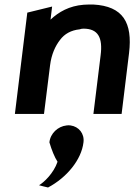

<svg xmlns="http://www.w3.org/2000/svg" viewBox="-20 -505 607 851"><path d="M350 126C355 87 329 56 293 51C287 50 281 50 275 51C237 55 203 86 199 126C209 160 222 192 235 212C218 263 174 304 153 316C167 320 180 323 193 326C276 282 341 203 350 126ZM393 -485C379 -485 365 -485 351 -484C287 -479 240 -452 204 -418L211 -476L101 -449L46 0H175L202 -216C208 -264 225 -301 246 -328C266 -355 295 -371 333 -375C338 -377 344 -378 350 -378C415 -378 436 -338 426 -260L394 0H519L552 -270C568 -404 526 -478 393 -485Z"/></svg>

Font: Bluebird
Style: Obl
Weight: 400
Designer: Jasper
Foundry: Cannot Into Space Fonts
Version: Version 0.98